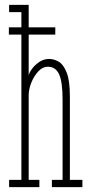

<svg xmlns="http://www.w3.org/2000/svg" viewBox="-20 -770 374 790"><path d="M16.5 -627.5V-657.5H207.5V-627.5ZM17.5 0V-30H68V-720H17.5V-750H98V-459Q99.5 -469.5 111 -485.8Q122.5 -502 141.2 -514.8Q160 -527.5 182.5 -527.5Q202 -527.5 221.5 -516.2Q241 -505 254.2 -472Q267.5 -439 267.5 -373.5V-30H319V0H193.5V-30H237.5V-360Q237.5 -433 223.2 -464.2Q209 -495.5 176.5 -495.5Q155.5 -495.5 137.8 -476.5Q120 -457.5 109.2 -430.8Q98.5 -404 98 -380V-30H142V0Z"/></svg>

Font: Imbue Thin
Style: Regular
Weight: 100
Designer: Tyler Finck
Foundry: Etcetera Type Company
Version: Version 1.102